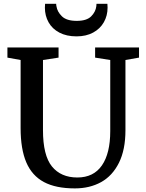

<svg xmlns="http://www.w3.org/2000/svg" viewBox="-20 -996 776 1023"><path d="M19.5 0ZM220.2 -975.6H279.3Q279.3 -968.3 280.8 -962.4Q285.2 -933.1 310.1 -908.9Q335 -884.8 388.7 -884.8Q441.9 -884.8 465.8 -908.9Q489.7 -933.1 493.2 -962.9Q494.1 -968.8 494.1 -975.6H552.2Q553.2 -968.8 553.2 -955.6Q553.2 -912.6 533.4 -877.7Q513.7 -842.8 476.3 -822.5Q439 -802.2 387.7 -802.2Q334.5 -802.2 296.4 -822.3Q258.3 -842.3 238.8 -877.2Q219.2 -912.1 219.2 -955.1Q219.2 -968.8 220.2 -975.6ZM89.8 -676.3 19.5 -689V-743.2H292V-689L209 -676.3V-302.7Q209 -168 256.8 -109.1Q304.7 -50.3 392.1 -50.3Q478.5 -50.3 522.9 -114.5Q567.4 -178.7 567.4 -297.4V-676.3L486.8 -689V-743.2H720.7V-689L648.4 -676.3V-302.2Q648.4 -198.2 613.8 -128.7Q579.1 -59.1 518.6 -25.6Q458 7.8 378.9 7.8Q277.3 7.8 213.9 -26.1Q150.4 -60.1 120.1 -130.9Q89.8 -201.7 89.8 -314Z"/></svg>

Font: Merriweather
Style: Regular
Weight: 400
Designer: Eben Sorkin
Foundry: Eben Sorkin
Version: Version 1.584; ttfautohint (v1.6)